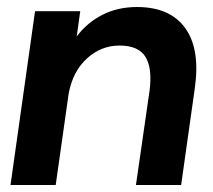

<svg xmlns="http://www.w3.org/2000/svg" viewBox="-20 -528 609 548"><path d="M368 0 407 -270Q415 -334 395 -366Q375 -398 321 -398Q269 -398 228.5 -361.5Q188 -325 176 -261L139 0H10L80 -496H209L199 -424Q228 -463 272 -485.5Q316 -508 371 -508Q465 -508 508.5 -448Q552 -388 536 -276L497 0Z"/></svg>

Font: Host Grotesk
Style: Bold Italic
Weight: 700
Italic angle: -8°
Designer: Doğukan Karapınar
Foundry: Element Type
Version: Version 1.003; ttfautohint (v1.8.4.7-5d5b)